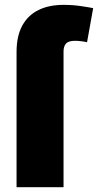

<svg xmlns="http://www.w3.org/2000/svg" viewBox="-20 -778 407 798"><path d="M48.8 0V-561.5Q48.8 -627.9 72.5 -671.4Q96.2 -714.8 139.9 -736.3Q183.6 -757.8 244.1 -757.8Q281.2 -757.8 316.2 -752.7Q351.1 -747.6 367.2 -744.1L341.8 -602.5Q331.5 -605 317.4 -606.7Q303.2 -608.4 292 -608.4Q264.2 -608.4 254.2 -596.7Q244.1 -585 244.1 -564.5V0Z"/></svg>

Font: Inter 16pt Black
Style: Regular
Weight: 900
Version: Version 4.001;git-66647c0bb